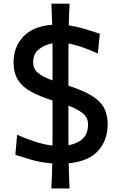

<svg xmlns="http://www.w3.org/2000/svg" viewBox="-20 -884 648 1051"><path d="M261.2 147.5Q263.2 111.8 264.2 77.6Q265.1 43.5 266.1 10.7Q202.1 5.4 150.6 -9.8Q99.1 -24.9 64 -36.1L73.7 -146.5Q121.6 -124.5 172.1 -108.4Q222.7 -92.3 267.1 -86.9Q267.6 -116.7 267.6 -146.5Q267.6 -176.3 267.6 -206.5V-334Q199.7 -355.5 151.9 -381.1Q104 -406.7 79.1 -445.3Q54.2 -483.9 54.2 -543.5Q54.2 -626.5 107.2 -683.3Q160.2 -740.2 265.6 -748.5Q264.6 -776.4 263.7 -805.2Q262.7 -834 261.2 -863.8H360.8Q359.4 -833 358.2 -803.5Q356.9 -773.9 356.4 -745.1Q403.3 -737.8 449.2 -723.9Q495.1 -710 526.4 -699.2L515.6 -590.8Q468.8 -612.8 427.2 -626.5Q385.7 -640.1 355 -646.5Q354.5 -612.3 354.5 -578.4Q354.5 -544.4 354.5 -509.8V-415Q435.5 -388.7 482.4 -359.9Q529.3 -331.1 549.3 -293.7Q569.3 -256.3 569.3 -203.1Q569.3 -118.2 518.1 -59.6Q466.8 -1 356 9.8Q356.9 43 357.9 77.4Q358.9 111.8 360.8 147.5ZM161.6 -543.9Q161.6 -506.8 187.3 -485.4Q212.9 -463.9 267.6 -443.8V-509.8Q267.6 -544.4 267.6 -578.6Q267.6 -612.8 267.1 -647Q222.7 -638.7 192.1 -614Q161.6 -589.4 161.6 -543.9ZM354.5 -206.5Q354.5 -176.8 354.5 -147.5Q354.5 -118.2 355 -88.9Q402.8 -97.7 432.4 -124.5Q461.9 -151.4 461.9 -202.1Q461.9 -240.7 433.6 -263.7Q405.3 -286.6 354.5 -305.7Z"/></svg>

Font: Pinar DS4-Medium
Style: Regular
Weight: 500
Designer: Amin Abedi
Version: Version 2.000